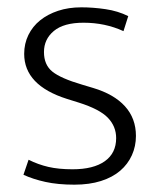

<svg xmlns="http://www.w3.org/2000/svg" viewBox="-20 -496 435 524"><path d="M317 -411Q267 -434 208 -434Q154 -434 127 -411.5Q100 -389 100 -354Q100 -319 123 -300.5Q146 -282 204 -265L234 -256Q291 -239 321 -206Q351 -173 351 -125Q351 -97 340 -72.5Q329 -48 308 -30Q287 -12 255.5 -2Q224 8 183 8Q138 8 104 0.5Q70 -7 44 -19L58 -60Q84 -47 112 -40.5Q140 -34 178 -34Q235 -34 266 -56Q297 -78 297 -119Q297 -151 274.5 -174.5Q252 -198 195 -216L163 -226Q46 -263 46 -349Q46 -377 57.5 -400.5Q69 -424 89.5 -440.5Q110 -457 138.5 -466.5Q167 -476 202 -476Q234 -476 268 -471Q302 -466 330 -452Z"/></svg>

Font: Mukta Malar ExtraLight
Style: Regular
Weight: 275
Designer: Aadarsh Rajan, Girish Dalvi, Yashodeep Gholap
Foundry: Ek Type
Version: Version 2.538;PS 1.000;hotconv 16.6.51;makeotf.lib2.5.65220;